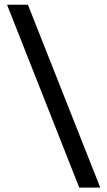

<svg xmlns="http://www.w3.org/2000/svg" viewBox="-20 -692 465 832"><path d="M414.5 121H323.5L10.5 -671.5H101Z"/></svg>

Font: Anek Gurmukhi Medium Medium
Style: Regular
Weight: 500
Version: Version 1.003